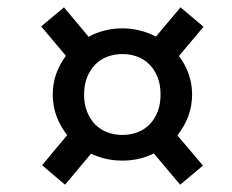

<svg xmlns="http://www.w3.org/2000/svg" viewBox="-20 -546 636 526"><path d="M95.2 -93.3 164.1 -175.8Q145.5 -199.2 135 -227.3Q124.5 -255.4 124.5 -287.1Q124.5 -316.9 134 -343.8Q143.6 -370.6 160.6 -393.1L92.8 -473.6L155.3 -525.9L222.7 -445.3Q243.2 -456.5 266.6 -462.4Q290 -468.3 315.4 -468.3Q340.3 -468.3 363.5 -462.4Q386.7 -456.5 407.2 -445.8L474.6 -525.9L537.6 -472.7L470.2 -392.6Q487.3 -370.1 496.8 -343.3Q506.3 -316.4 506.3 -287.1Q506.3 -255.4 495.6 -227.1Q484.9 -198.7 465.8 -175.3L536.1 -92.3L473.6 -40L401.4 -125.5Q361.3 -106 315.4 -106Q292 -106 270.5 -110.8Q249 -115.7 229.5 -125L158.2 -40ZM210.4 -287.1Q210.4 -259.8 218.8 -239.3Q227.1 -218.8 241.2 -204.6Q255.4 -190.4 274.7 -183.3Q293.9 -176.3 315.4 -176.3Q336.9 -176.3 356 -183.3Q375 -190.4 389.2 -204.6Q403.3 -218.8 411.6 -239.3Q419.9 -259.8 419.9 -287.1Q419.9 -314 411.6 -334.7Q403.3 -355.5 389.2 -369.6Q375 -383.8 356 -390.9Q336.9 -397.9 315.4 -397.9Q293.9 -397.9 274.7 -390.9Q255.4 -383.8 241.2 -369.6Q227.1 -355.5 218.8 -334.7Q210.4 -314 210.4 -287.1Z"/></svg>

Font: Noticia Text
Style: Italic
Weight: 400
Italic angle: -8°
Designer: JM Sole
Foundry: JM Sole
Version: Version 1.003